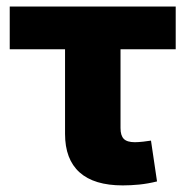

<svg xmlns="http://www.w3.org/2000/svg" viewBox="-20 -561 568 588"><path d="M356 6.8Q268.1 6.8 223.6 -33.2Q179.2 -73.2 179.2 -150.9V-410.2H9.8V-541H518.1V-410.2H349.1V-168.5Q349.1 -146 359.1 -135.7Q369.1 -125.5 393.1 -125.5Q402.8 -125.5 418.7 -127.2Q434.6 -128.9 442.4 -130.4L460.9 -5.4Q433.1 1.5 406.7 4.2Q380.4 6.8 356 6.8Z"/></svg>

Font: Inter 17pt ExtraBold
Style: Regular
Weight: 800
Version: Version 4.001;git-66647c0bb